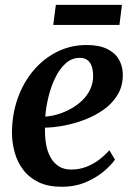

<svg xmlns="http://www.w3.org/2000/svg" viewBox="-20 -738 534 770"><path d="M441 -98Q427 -77 397.2 -51.5Q367.5 -26 324.5 -7.5Q281.5 11 226.5 11Q173 11 135 -7.2Q97 -25.5 73.2 -56.8Q49.5 -88 38.8 -127Q28 -166 28 -207Q28.5 -280 51 -343.5Q73.5 -407 114 -455Q154.5 -503 209 -530.2Q263.5 -557.5 327 -557.5Q377 -557.5 409 -542Q441 -526.5 456.5 -500Q472 -473.5 472.5 -440Q473 -393.5 452.2 -358.8Q431.5 -324 397 -299.2Q362.5 -274.5 321 -258.5Q279.5 -242.5 237.5 -234.5Q195.5 -226.5 160.5 -226Q159.5 -191.5 164.5 -161.2Q169.5 -131 182.2 -107.8Q195 -84.5 215.5 -71.2Q236 -58 265 -58Q298 -58 325.8 -68.8Q353.5 -79.5 376.8 -97Q400 -114.5 418.5 -135.5ZM300.5 -506Q268 -506 243.5 -484Q219 -462 201.8 -426.5Q184.5 -391 174.5 -350Q164.5 -309 161.5 -270.5Q186.5 -272 213.5 -280.2Q240.5 -288.5 265.5 -302.5Q290.5 -316.5 310.8 -336.2Q331 -356 342.5 -381.2Q354 -406.5 353.5 -436Q353 -471 339.2 -488.5Q325.5 -506 300.5 -506ZM204 -718.5H469L459 -638H193.5Z"/></svg>

Font: Merriweather 48pt SemiBold
Style: Italic
Weight: 600
Italic angle: -7.8°
Designer: Eben Sorkin
Foundry: Eben Sorkin
Version: Version 2.101